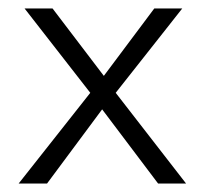

<svg xmlns="http://www.w3.org/2000/svg" viewBox="-20 -433 483 453"><path d="M193 -214 38 -413H104L225 -254L344 -413H410L253 -214L419 0H353L221 -175L91 0H24Z"/></svg>

Font: Ysabeau Semilight
Style: Regular
Weight: 300
Designer: Christian Thalmann (Catharsis Fonts)
Version: Version 0.003